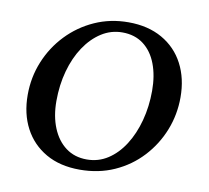

<svg xmlns="http://www.w3.org/2000/svg" viewBox="-76 -756 925 851"><g transform="rotate(10 386.0 -330.5)"><path d="M335 10Q246 10 182.5 -26.5Q119 -63 85 -127.5Q51 -192 51 -277Q51 -356 80 -427Q109 -498 161.5 -553Q214 -608 284 -639.5Q354 -671 436 -671Q524 -671 588 -634.5Q652 -598 686 -533Q720 -468 720 -383Q720 -305 692 -234.5Q664 -164 612.5 -108.5Q561 -53 490.5 -21.5Q420 10 335 10ZM358 -40Q410 -40 452.5 -67.5Q495 -95 526 -143.5Q557 -192 574 -255.5Q591 -319 591 -390Q591 -458 571 -510.5Q551 -563 512 -592.5Q473 -622 417 -622Q366 -622 323 -594.5Q280 -567 248 -519Q216 -471 198.5 -407.5Q181 -344 181 -272Q181 -204 202.5 -151.5Q224 -99 263.5 -69.5Q303 -40 358 -40Z"/></g></svg>

Font: Spectral SC SemiBold
Style: Italic
Weight: 600
Italic angle: -10°
Designer: Jean-Baptiste Levee
Foundry: Production Type
Version: Version 2.001